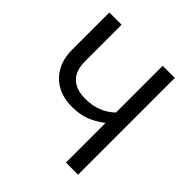

<svg xmlns="http://www.w3.org/2000/svg" viewBox="-188 -848 991 991"><g transform="rotate(45 307.5 -353.0)"><path d="M441 -706.2H529.7V0H441V-288.7Q394.4 -254.4 353.3 -239.7Q312.3 -225.1 257.9 -225.1Q196.4 -225.1 149.7 -250.8Q103.1 -276.4 77.4 -323.6Q51.8 -370.8 51.8 -433.3V-706.2H141V-441Q141 -371.3 176.4 -337.2Q211.8 -303.1 279.5 -303.1Q376.9 -303.1 441 -365.1Z"/></g></svg>

Font: Fira Code Fixed
Style: Regular
Weight: 400
Monospace: yes
Designer: Carrois Corporate, Edenspiekermann AG, Nikita Prokopov
Foundry: Carrois Corporate, Edenspiekermann AG, Nikita Prokopov
Version: Version 5.002